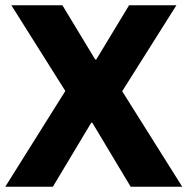

<svg xmlns="http://www.w3.org/2000/svg" viewBox="-23 -706 709 726"><path d="M-3 0 224 -362 20 -686H213L337 -481H341L465 -686H644L439 -361L666 0H471L326 -242H322L177 0Z"/></svg>

Font: Chivo Medium
Style: Bold
Weight: 700
Version: Version 2.002